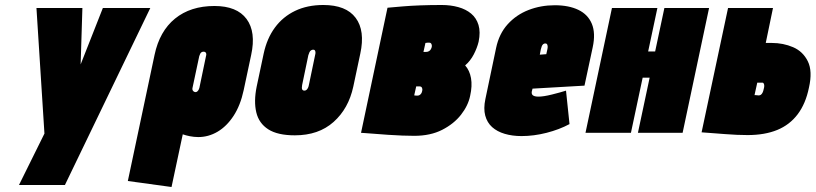

<svg xmlns="http://www.w3.org/2000/svg" viewBox="-20 -532 3267 769"><path d="M56 209H240L582 -500H392L303 -274L310 -500H126L158 3Z M956 -171 986 -312Q1006 -404 967.5 -456Q929 -508 839 -508Q743 -508 681 -457.5Q619 -407 599 -312L492 193L667 217L712 6Q718 8 725 10Q732 12 740 13.5Q748 15 756.5 16Q765 17 774 17Q815 17 851.5 -4.5Q888 -26 915.5 -68Q943 -110 956 -171ZM805 -307 780 -187Q779 -180 776.5 -174.5Q774 -169 770.5 -166Q767 -163 763 -163Q761 -163 758.5 -164Q756 -165 754 -167Q752 -169 751 -172.5Q750 -176 751 -180L778 -307Q780 -313 782 -317Q784 -321 787.5 -323Q791 -325 795 -325Q800 -325 802.5 -323Q805 -321 806 -317Q807 -313 805 -307Z M1395 -185 1423 -317Q1443 -409 1404.5 -460.5Q1366 -512 1275 -512Q1211 -512 1162 -488.5Q1113 -465 1081 -421.5Q1049 -378 1036 -317L1008 -185Q996 -126 1006.5 -82Q1017 -38 1054.5 -14Q1092 10 1161 10Q1256 10 1316 -43.5Q1376 -97 1395 -185ZM1242 -311 1217 -191Q1216 -185 1213.5 -180Q1211 -175 1207.5 -172Q1204 -169 1199 -169Q1194 -169 1191.5 -172Q1189 -175 1189 -180Q1189 -185 1190 -191L1215 -311Q1217 -318 1219.5 -323Q1222 -328 1226 -330.5Q1230 -333 1234 -333Q1239 -333 1241 -330.5Q1243 -328 1243.5 -323Q1244 -318 1242 -311Z M1843 -270Q1864 -288 1877.5 -314Q1891 -340 1897 -365Q1905 -404 1896.5 -432Q1888 -460 1867 -477.5Q1846 -495 1815.5 -503.5Q1785 -512 1749 -512Q1703 -512 1663.5 -510.5Q1624 -509 1594.5 -506.5Q1565 -504 1548.5 -502.5Q1532 -501 1532 -501L1426 0Q1426 0 1441.5 1Q1457 2 1481.5 4Q1506 6 1535 8Q1564 10 1591.5 11Q1619 12 1639 12Q1704 12 1751 -12Q1798 -36 1826.5 -72.5Q1855 -109 1863 -148Q1872 -188 1866.5 -219Q1861 -250 1843 -270ZM1700 -361Q1703 -361 1705 -359.5Q1707 -358 1708 -356Q1709 -354 1709.5 -350.5Q1710 -347 1709 -343Q1708 -339 1705.5 -334.5Q1703 -330 1698 -327Q1693 -324 1686 -324H1676L1684 -360Q1686 -360 1688 -360.5Q1690 -361 1692 -361Q1694 -361 1696 -361Q1698 -361 1700 -361ZM1652 -149Q1651 -149 1649.5 -149Q1648 -149 1646.5 -149Q1645 -149 1643 -149.5Q1641 -150 1639 -150L1647 -186H1659Q1663 -186 1665.5 -185Q1668 -184 1669.5 -181.5Q1671 -179 1671.5 -176Q1672 -173 1671 -168Q1670 -162 1667 -157.5Q1664 -153 1660 -151Q1656 -149 1652 -149Z M2110 -166 2113 -177 2321 -189 2354 -343Q2366 -399 2350.5 -436.5Q2335 -474 2296.5 -492.5Q2258 -511 2202 -511Q2146 -511 2097 -492Q2048 -473 2013.5 -435Q1979 -397 1967 -340L1924 -135Q1916 -97 1923.5 -69Q1931 -41 1951 -23Q1971 -5 2001.5 4Q2032 13 2069 13Q2118 13 2169 0Q2220 -13 2261 -35L2247 -169Q2225 -162 2191 -153.5Q2157 -145 2137 -145Q2128 -145 2122.5 -146.5Q2117 -148 2114 -150.5Q2111 -153 2110 -157Q2109 -161 2110 -166ZM2172 -333 2168 -315 2142 -313 2146 -334Q2148 -342 2150 -347Q2152 -352 2155.5 -355Q2159 -358 2164 -358Q2169 -358 2171 -355Q2173 -352 2173.5 -346.5Q2174 -341 2172 -333Z M2604 -326H2576L2613 -500H2431L2325 0H2507L2554 -221H2582L2535 0H2714L2820 -500H2641Z M3071 -360H3047L3076 -500H2896L2790 -2Q2790 -2 2803 -1Q2816 0 2837 1.5Q2858 3 2882.5 5Q2907 7 2931 8Q2955 9 2974 9Q3043 9 3093 -11.5Q3143 -32 3175 -74.5Q3207 -117 3220 -181Q3235 -247 3215.5 -286.5Q3196 -326 3156.5 -343Q3117 -360 3071 -360ZM3020 -150Q3019 -150 3016.5 -150Q3014 -150 3011.5 -150.5Q3009 -151 3006.5 -151Q3004 -151 3002 -151L3013 -201H3033Q3036 -201 3037.5 -199.5Q3039 -198 3040 -195Q3041 -192 3041 -187.5Q3041 -183 3039 -176Q3037 -166 3034 -160.5Q3031 -155 3027.5 -152.5Q3024 -150 3020 -150Z"/></svg>

Font: Advent Pro Black
Style: Italic
Weight: 900
Italic angle: -12°
Version: Version 3.000